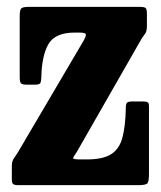

<svg xmlns="http://www.w3.org/2000/svg" viewBox="-20 -540 470 560"><path d="M198 -445Q140 -445 120.8 -410.5Q101.5 -376 100.5 -313Q100 -301 97 -297Q94 -293 81.5 -293H60.5Q46.5 -293 42 -296.2Q37.5 -299.5 37.5 -314V-492.5Q37.5 -511 42 -515.5Q46.5 -520 65.5 -520H387.5Q400.5 -520 404.5 -516.8Q408.5 -513.5 408.5 -500V-465.5Q408.5 -449 404 -442.8Q399.5 -436.5 393.5 -428L203.5 -96Q194.5 -83.5 193.2 -79.2Q192 -75 214 -75H233.5Q280.5 -75 304.5 -90.5Q328.5 -106 337.2 -139.2Q346 -172.5 347 -225.5Q347 -236.5 350.2 -240.2Q353.5 -244 365.5 -244H397.5Q407.5 -244 411 -241.5Q414.5 -239 414.5 -229.5V-32.5Q414.5 -11 410 -5.5Q405.5 0 384 0H33.5Q22.5 0 18.5 -3Q14.5 -6 14.5 -17V-55Q14.5 -69.5 20 -77.5Q25.5 -85.5 31.5 -94.5L224.5 -422.5Q230.5 -433 230.5 -439Q230.5 -445 211 -445Z"/></svg>

Font: Besley* Condensed
Style: Bold
Weight: 700
Width: 3
Designer: Owen Earl
Foundry: indestructible type*
Version: Version 3.000; ttfautohint (v1.8.3)